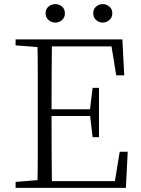

<svg xmlns="http://www.w3.org/2000/svg" viewBox="-20 -915 686 935"><path d="M249 -805Q231 -805 216.5 -817.5Q202 -830 202 -850Q202 -871 216.5 -883Q231 -895 249 -895Q268 -895 282 -883Q296 -871 296 -850Q296 -830 282 -817.5Q268 -805 249 -805ZM481 -805Q462 -805 448 -817.5Q434 -830 434 -850Q434 -871 448 -883Q462 -895 481 -895Q498 -895 512.5 -883Q527 -871 527 -850Q527 -830 512.5 -817.5Q498 -805 481 -805ZM56 0V-29L188 -40H198V0ZM162 0Q164 -83 164 -166Q164 -249 164 -333V-390Q164 -474 164 -557.5Q164 -641 162 -723H233Q232 -641 231.5 -556Q231 -471 231 -377V-357Q231 -255 231.5 -169Q232 -83 233 0ZM198 0V-33H569L536 -11L563 -176H602L593 0ZM198 -350V-383H436V-350ZM431 -247 418 -358V-379L431 -487H462V-247ZM56 -694V-723H198V-684H188ZM546 -548 519 -714 553 -689H198V-723H576L585 -548Z"/></svg>

Font: Noto Serif HK ExtraLight
Style: Regular
Weight: 200
Designer: Ryoko NISHIZUKA 西塚涼子 (kana & ideographs); Frank Grießhammer (Latin, Greek & Cyrillic); Wenlong ZHANG 张文龙 (bopomofo); San
Foundry: Adobe
Version: Version 2.002-H1;hotconv 1.1.0;makeotfexe 2.6.0